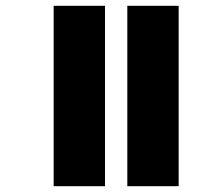

<svg xmlns="http://www.w3.org/2000/svg" viewBox="-20 -642 713 662"><path d="M419 -622H596V0H419ZM165 -622H342V0H165Z"/></svg>

Font: Noto Sans Devanagari UI Black
Style: Regular
Weight: 900
Designer: Jelle Bosma - Monotype Design Team
Foundry: Monotype Imaging Inc.
Version: Version 2.003; ttfautohint (v1.8.4.7-5d5b)